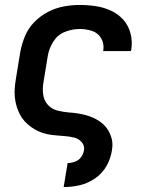

<svg xmlns="http://www.w3.org/2000/svg" viewBox="-20 -550 616 775"><path d="M237 205H238Q270 205 302.5 197.5Q335 190 364.5 169.5Q394 149 410.5 119Q427 89 432 56Q438 22 424.5 -9Q411 -40 384.5 -58.5Q358 -77 325.5 -85.5Q293 -94 259 -96H258Q234 -98 211 -104Q188 -110 173 -127Q158 -144 154.5 -167.5Q151 -191 155 -215L173 -325Q178 -355 195.5 -382.5Q213 -410 242.5 -421.5Q272 -433 302 -433Q328 -433 352 -425Q376 -417 388.5 -395Q401 -373 397 -347L396 -344H508Q509 -347 510 -350Q515 -383 507 -414.5Q499 -446 478.5 -469.5Q458 -493 429 -506.5Q400 -520 367.5 -525Q335 -530 302 -530Q270 -530 237.5 -524Q205 -518 174 -502Q143 -486 118.5 -461Q94 -436 81 -404.5Q68 -373 62 -341L44 -231Q41 -212 39.5 -193.5Q38 -175 40 -156.5Q42 -138 47 -121Q52 -104 60 -88.5Q68 -73 80 -60Q92 -47 106 -37Q120 -27 136.5 -19.5Q153 -12 170.5 -8.5Q188 -5 206.5 -3.5Q225 -2 243.5 -0.5Q262 1 280 5.5Q298 10 310 24Q322 38 319 56Q317 71 307.5 84Q298 97 283 102.5Q268 108 254 108H253Z"/></svg>

Font: Iosevka Sparkle SmBdObl
Style: Regular
Weight: 600
Italic angle: -9°
Designer: Belleve Invis
Foundry: Belleve Invis
Version: Version 4.5.0; ttfautohint (v1.8.3)